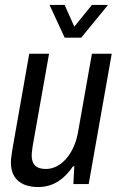

<svg xmlns="http://www.w3.org/2000/svg" viewBox="-20 -743 481 775"><path d="M134 12Q101 12 76.5 1.5Q52 -9 38 -31Q24 -53 24 -87Q24 -99 26 -112.5Q28 -126 30 -140L98 -526H178L112 -154Q111 -144 109.5 -134.5Q108 -125 108 -116Q108 -97 114.5 -84.5Q121 -72 134 -66.5Q147 -61 166 -61Q187 -61 207.5 -71Q228 -81 246 -101Q264 -121 277.5 -151Q291 -181 297 -221L351 -526H431L338 0H276L280 -72H275Q255 -43 232.5 -24Q210 -5 185.5 3.5Q161 12 134 12ZM416 -723 308 -591H241L180 -723H241L293 -606H256L351 -723Z"/></svg>

Font: Archivo Condensed
Style: Italic
Weight: 400
Width: 3
Italic angle: -10°
Designer: Hector Gatti
Foundry: Omnibus-Type
Version: Version 2.001